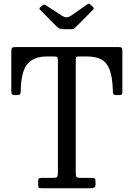

<svg xmlns="http://www.w3.org/2000/svg" viewBox="-20 -1000 710 1020"><path d="M182.5 -20.5V-37.5Q182.5 -49.5 187.2 -52.2Q192 -55 203.5 -55H260.5Q278.5 -55 283 -59.5Q287.5 -64 287.5 -82.5V-677.5Q287.5 -692 284.5 -696Q281.5 -700 268 -700H230Q159.5 -700 125.8 -660.5Q92 -621 90 -515.5Q89.5 -504 86.5 -499.5Q83.5 -495 71 -495H57Q44 -495 42 -502.2Q40 -509.5 40 -520.5V-723.5Q40 -741 43.5 -745.5Q47 -750 64 -750H609Q623.5 -750 626.8 -745.8Q630 -741.5 630 -726.5V-510.5Q630 -499.5 626 -497.2Q622 -495 611 -495H599Q585 -495 582.2 -500.8Q579.5 -506.5 579.5 -518.5Q577.5 -588 563.2 -627.5Q549 -667 519.5 -683.5Q490 -700 442.5 -700H399Q385.5 -700 384 -696Q382.5 -692 382.5 -678.5V-83.5Q382.5 -64.5 386.8 -59.8Q391 -55 409.5 -55H466.5Q481.5 -55 484.5 -50.5Q487.5 -46 487.5 -30.5V-21Q487.5 -6 479.8 -3Q472 0 458.5 0H205.5Q190.5 0 186.5 -3.2Q182.5 -6.5 182.5 -20.5ZM279.5 -860.5 197.5 -943.5Q191 -950 189.8 -953.8Q188.5 -957.5 195.5 -963L204.5 -970Q212.5 -976.5 216.2 -975.5Q220 -974.5 228.5 -969L306.5 -918Q321.5 -908.5 333.2 -908.2Q345 -908 359.5 -918L442.5 -976Q450.5 -981.5 454.2 -980Q458 -978.5 464.5 -971.5L469.5 -967.5Q476.5 -961 477.8 -957Q479 -953 472 -946L383.5 -857Q378 -851.5 374.2 -848.2Q370.5 -845 358.5 -845H318.5Q303 -845 294.8 -849.2Q286.5 -853.5 279.5 -860.5Z"/></svg>

Font: Besley* Narrow
Style: Regular
Weight: 400
Width: 4
Designer: Owen Earl
Foundry: indestructible type*
Version: Version 3.000; ttfautohint (v1.8.3)